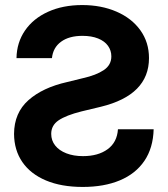

<svg xmlns="http://www.w3.org/2000/svg" viewBox="-20 -737 670 767"><path d="M308.6 -716.8Q384.8 -716.8 445.6 -690.4Q506.3 -664.1 540.8 -616Q575.2 -567.9 575.2 -504.9Q575.2 -357.4 382.8 -310.5L305.7 -292Q243.7 -276.4 214.1 -256.3Q184.6 -236.3 184.6 -202.1Q184.6 -175.8 200.4 -155.8Q216.3 -135.7 245.1 -124.5Q273.9 -113.3 311.5 -113.3Q372.1 -113.3 409.9 -140.9Q447.8 -168.5 451.2 -220.7H593.8Q591.8 -146 556.9 -94.5Q522 -43 459 -16.6Q396 9.8 310.5 9.8Q225.1 9.8 163.6 -16.1Q102.1 -42 69.3 -89.6Q36.6 -137.2 36.1 -202.1Q36.6 -286.1 93.5 -336.7Q150.4 -387.2 248 -409.2L311.5 -424.8Q363.8 -436.5 394.3 -456.8Q424.8 -477.1 424.8 -511.7Q424.8 -535.2 411.4 -554Q397.9 -572.8 371.8 -583.3Q345.7 -593.8 309.6 -593.8Q255.9 -593.8 223.9 -570.3Q191.9 -546.9 187.5 -504.9H45.9Q46.9 -566.9 79.8 -615Q112.8 -663.1 171.9 -689.9Q231 -716.8 308.6 -716.8Z"/></svg>

Font: Pretendard GOV
Style: Bold
Weight: 700
Designer: Base glyphs from Inter by Rasmus Andersson; Hangeul glyphs from Noto Sans CJK(Source Han Sans) by Jang Soo-young and Kan
Foundry: Kil Hyung-jin
Version: Version 1.309